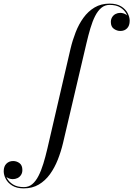

<svg xmlns="http://www.w3.org/2000/svg" viewBox="-218 -780 736 1060"><path d="M-87 260Q-125.5 260 -150 245Q-174.5 230 -186 208Q-197.5 186 -197.5 165.5Q-197.5 138.5 -182.8 123.8Q-168 109 -145.5 109Q-126 109 -110.2 120.8Q-94.5 132.5 -94.5 158.5Q-94.5 174.5 -102 186Q-109.5 197.5 -121.5 203.2Q-133.5 209 -148 209Q-159 209 -170.2 204.5Q-181.5 200 -189 190.5Q-196.5 181 -196.5 165.5H-190Q-190 183.5 -179.2 204Q-168.5 224.5 -145.5 238.8Q-122.5 253 -86 253Q-59.5 253 -40 236.8Q-20.5 220.5 -5.5 191.2Q9.5 162 21.2 123.8Q33 85.5 43.5 40.5L171.5 -511.5Q182.5 -558 199.8 -602.2Q217 -646.5 242.8 -682Q268.5 -717.5 304.2 -738.8Q340 -760 387 -760Q426 -760 450.5 -745Q475 -730 486.5 -708Q498 -686 498 -665.5Q498 -638.5 483.8 -623.8Q469.5 -609 446.5 -609Q427.5 -609 410.8 -620.8Q394 -632.5 394 -658.5Q394 -673.5 401 -685Q408 -696.5 420 -702.8Q432 -709 446 -709Q454.5 -709 463.5 -706.2Q472.5 -703.5 480 -698.2Q487.5 -693 492.2 -684.8Q497 -676.5 497 -665.5H490.5Q490.5 -683 480 -703.5Q469.5 -724 446.8 -738.5Q424 -753 387 -753Q361 -753 341.5 -736.8Q322 -720.5 307.2 -691.5Q292.5 -662.5 281 -623.8Q269.5 -585 259 -540L129.5 11.5Q118.5 57.5 101 101.8Q83.5 146 57.8 181.8Q32 217.5 -3.8 238.8Q-39.5 260 -87 260Z"/></svg>

Font: Bodoni Moda 28pt
Style: Italic
Weight: 400
Italic angle: -13°
Designer: Owen Earl
Foundry: indestructible type
Version: Version 2.004